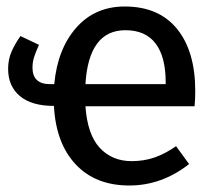

<svg xmlns="http://www.w3.org/2000/svg" viewBox="-20 -559 672 591"><path d="M579 -232H243Q249 -145 287 -104Q325 -63 385 -63Q423 -63 455 -74Q487 -85 522 -109L562 -54Q478 12 378 12Q274 12 213 -53Q152 -118 146 -233Q77 -233 41 -263.5Q5 -294 5 -347Q5 -376 15.5 -400Q26 -424 43 -448L100 -421Q90 -399 85 -383.5Q80 -368 80 -351Q80 -300 134 -300H147Q157 -408 214.5 -473.5Q272 -539 364 -539Q469 -539 525 -470Q581 -401 581 -279Q581 -256 579 -232ZM490 -306Q490 -384 459 -425Q428 -466 366 -466Q253 -466 243 -300H490Z"/></svg>

Font: FiraGO
Style: Regular
Weight: 400
Designer: bBox Type
Foundry: bBox Type GmbH
Version: Version 1.001;April 20, 2020;FontCreator 12.0.0.2555 64-bit